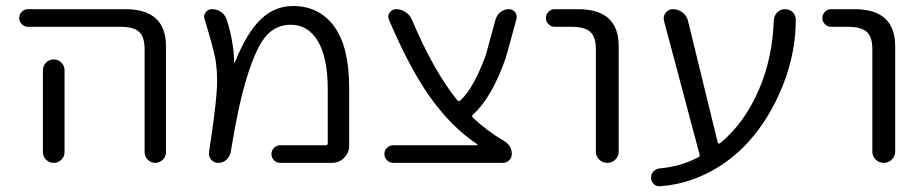

<svg xmlns="http://www.w3.org/2000/svg" viewBox="-20 -573 3115 649"><path d="M198.2 -335.9V-95.7V-58.6Q198.2 -43.9 187.5 -33.2Q176.8 -22.5 161.6 -22.5Q146.5 -22.5 135.7 -33.2Q125 -43.9 125 -58.6V-95.7V-335.9Q125 -350.6 135.7 -361.3Q146.5 -372.1 161.6 -372.1Q176.8 -372.1 187.5 -361.3Q198.2 -350.6 198.2 -335.9ZM74.2 -482.4Q62.5 -482.4 53.7 -491.2Q44.9 -500 44.9 -512.2Q44.9 -524.4 53.7 -533.2Q62.5 -542 74.2 -542H403.3Q541 -542 541 -417V-58.6Q541 -43.9 530.3 -33.2Q519.5 -22.5 504.9 -22.5Q490.2 -22.5 479.5 -33.2Q468.8 -43.9 468.8 -58.6V-407.2Q468.8 -448.2 450.2 -465.3Q431.6 -482.4 387.7 -482.4Z M926.8 -22.5Q915 -22.5 906.2 -31.2Q897.5 -40 897.5 -52.2Q897.5 -64.5 906.2 -73.2Q915 -82 926.8 -82H1081.1Q1087.9 -82 1087.9 -89.8V-270.5Q1087.9 -377.9 1054.7 -433.6Q1021.5 -489.3 962.9 -489.3Q914.1 -489.3 880.9 -453.1Q847.7 -417 815.4 -314.5Q786.1 -220.7 759.8 -58.6Q756.8 -43 745.1 -32.7Q733.4 -22.5 717.8 -22.5Q703.1 -22.5 693.8 -33.2Q684.6 -43.9 686.5 -58.6Q708 -199.2 711.9 -257.8Q713.9 -278.3 713.9 -297.9Q713.9 -338.9 708 -374Q699.2 -418 671.9 -506.8Q669.9 -511.7 669.9 -515.6Q669.9 -523.4 674.8 -531.2Q683.6 -542 696.3 -542Q713.9 -542 727.1 -532.7Q740.2 -523.4 746.1 -507.8Q770.5 -430.7 771.5 -362.3Q771.5 -361.3 772.5 -360.8Q773.4 -360.4 773.4 -361.3Q813.5 -460.9 860.4 -506.8Q908.2 -552.7 970.7 -552.7Q1058.6 -552.7 1109.4 -483.9Q1160.2 -415 1160.2 -277.3V-80.1Q1160.2 -56.6 1143.1 -39.6Q1126 -22.5 1102.5 -22.5Z M1593.8 -85Q1502.9 -145.5 1428.7 -252Q1362.3 -347.7 1294.9 -505.9Q1289.1 -518.6 1296.9 -530.3Q1304.7 -542 1319.3 -542Q1336.9 -542 1351.6 -531.7Q1366.2 -521.5 1373 -504.9Q1445.3 -334 1525.4 -234.4Q1530.3 -228.5 1536.1 -233.4Q1581.1 -274.4 1622.1 -386.7L1655.3 -507.8Q1660.2 -523.4 1672.4 -532.7Q1684.6 -542 1700.2 -542Q1713.9 -542 1721.7 -531.2Q1726.6 -524.4 1726.6 -515.6Q1726.6 -511.7 1725.6 -507.8L1690.4 -379.9Q1644.5 -246.1 1579.1 -185.5Q1573.2 -180.7 1578.1 -175.8Q1625 -130.9 1683.6 -96.7Q1710 -81.1 1710 -52.7Q1710 -40 1701.2 -31.2Q1692.4 -22.5 1680.7 -22.5H1309.6Q1296.9 -22.5 1288.1 -31.2Q1279.3 -40 1279.3 -52.2Q1279.3 -64.5 1288.1 -73.2Q1296.9 -82 1309.6 -82H1593.8Q1594.7 -82 1594.7 -83Q1594.7 -84 1593.8 -85Z M1854.5 -482.4Q1842.8 -482.4 1834 -491.2Q1825.2 -500 1825.2 -512.2Q1825.2 -524.4 1834 -533.2Q1842.8 -542 1854.5 -542H1933.6Q2071.3 -542 2071.3 -417V-60.5Q2071.3 -44.9 2060.1 -33.7Q2048.8 -22.5 2032.7 -22.5Q2016.6 -22.5 2005.4 -33.7Q1994.1 -44.9 1994.1 -60.5V-407.2Q1994.1 -448.2 1975.1 -465.3Q1956.1 -482.4 1912.1 -482.4Z M2406.2 -90.8Q2407.2 -88.9 2409.7 -87.9Q2412.1 -86.9 2414.1 -88.9Q2497.1 -157.2 2545.9 -271.5Q2590.8 -375 2595.7 -504.9Q2596.7 -520.5 2607.4 -531.2Q2618.2 -542 2633.8 -542Q2649.4 -542 2660.2 -531.2Q2669.9 -520.5 2669.9 -506.8Q2669.9 -366.2 2601.6 -229.5Q2532.2 -90.8 2420.9 -16.6Q2322.3 48.8 2210.9 56.6Q2210 56.6 2209 56.6Q2197.3 56.6 2189.5 48.8Q2180.7 40 2180.7 27.3Q2180.7 14.6 2189.5 5.9Q2198.2 -2.9 2210.9 -3.9Q2279.3 -9.8 2339.8 -41Q2346.7 -43.9 2344.7 -50.8L2224.6 -502Q2220.7 -517.6 2230 -529.8Q2239.3 -542 2254.9 -542Q2272.5 -542 2287.1 -530.8Q2301.8 -519.5 2305.7 -502Z M2789.1 -482.4Q2777.3 -482.4 2768.6 -491.2Q2759.8 -500 2759.8 -512.2Q2759.8 -524.4 2768.6 -533.2Q2777.3 -542 2789.1 -542H2868.2Q3005.9 -542 3005.9 -417V-60.5Q3005.9 -44.9 2994.6 -33.7Q2983.4 -22.5 2967.3 -22.5Q2951.2 -22.5 2939.9 -33.7Q2928.7 -44.9 2928.7 -60.5V-407.2Q2928.7 -448.2 2909.7 -465.3Q2890.6 -482.4 2846.7 -482.4Z"/></svg>

Font: Gen Jyuu Gothic Normal
Style: Regular
Weight: 300
Designer: [Source Han Sans]
Ryoko NISHIZUKA  (kana & ideographs); Paul D. Hunt (Latin, Greek & Cyrillic); Wenlong ZHANG  (bopomofo
Version: Version 1.002.20150607